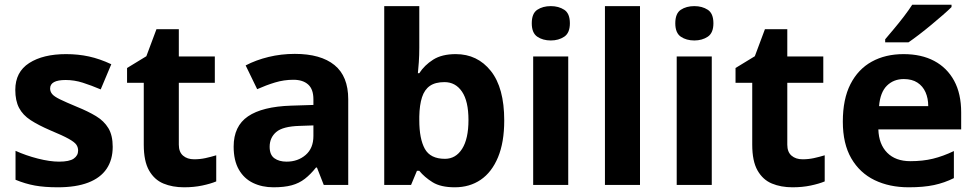

<svg xmlns="http://www.w3.org/2000/svg" viewBox="-20 -786 4148 816"><path d="M459 -162Q459 -107 433 -68.5Q407 -30 355 -10Q303 10 226 10Q169 10 128 2.5Q87 -5 46 -22V-145Q90 -125 141 -112Q192 -99 231 -99Q275 -99 293.5 -112Q312 -125 312 -146Q312 -160 304.5 -171Q297 -182 272 -196Q247 -210 194 -232Q143 -254 110 -275.5Q77 -297 61 -327.5Q45 -358 45 -404Q45 -480 104 -518Q163 -556 261 -556Q312 -556 358 -546Q404 -536 453 -513L408 -406Q368 -423 332 -434.5Q296 -446 259 -446Q226 -446 209.5 -437Q193 -428 193 -410Q193 -397 201.5 -386.5Q210 -376 234.5 -364Q259 -352 307 -332Q354 -313 388 -292.5Q422 -272 440.5 -241.5Q459 -211 459 -162Z M805 -109Q830 -109 853 -114Q876 -119 899 -126V-15Q875 -5 839.5 2.5Q804 10 762 10Q713 10 674.5 -6Q636 -22 613.5 -61.5Q591 -101 591 -171V-434H520V-497L602 -547L645 -662H740V-546H893V-434H740V-171Q740 -140 758 -124.5Q776 -109 805 -109Z M1233 -557Q1343 -557 1401.5 -509.5Q1460 -462 1460 -364V0H1356L1327 -74H1323Q1300 -45 1275.5 -26Q1251 -7 1219.5 1.5Q1188 10 1142 10Q1094 10 1055.5 -8.5Q1017 -27 995 -65.5Q973 -104 973 -163Q973 -250 1034 -291.5Q1095 -333 1217 -337L1312 -340V-364Q1312 -407 1289.5 -427Q1267 -447 1227 -447Q1187 -447 1149 -435.5Q1111 -424 1073 -407L1024 -508Q1068 -531 1121.5 -544Q1175 -557 1233 -557ZM1254 -251Q1182 -249 1154 -225Q1126 -201 1126 -162Q1126 -128 1146 -113.5Q1166 -99 1198 -99Q1246 -99 1279 -127.5Q1312 -156 1312 -208V-253Z M1762 -583Q1762 -552 1760 -522Q1758 -492 1756 -475H1762Q1784 -509 1821 -532.5Q1858 -556 1917 -556Q2009 -556 2066 -484.5Q2123 -413 2123 -274Q2123 -181 2096.5 -117.5Q2070 -54 2023 -22Q1976 10 1913 10Q1853 10 1818.5 -11.5Q1784 -33 1762 -60H1752L1727 0H1613V-760H1762ZM1869 -437Q1830 -437 1807 -421Q1784 -405 1773.5 -372.5Q1763 -340 1762 -291V-275Q1762 -196 1785.5 -153.5Q1809 -111 1871 -111Q1917 -111 1944 -153.5Q1971 -196 1971 -276Q1971 -356 1943.5 -396.5Q1916 -437 1869 -437Z M2395 -546V0H2246V-546ZM2321 -760Q2354 -760 2378 -744.5Q2402 -729 2402 -687Q2402 -646 2378 -630Q2354 -614 2321 -614Q2287 -614 2263.5 -630Q2240 -646 2240 -687Q2240 -729 2263.5 -744.5Q2287 -760 2321 -760Z M2700 0H2551V-760H2700Z M3005 -546V0H2856V-546ZM2931 -760Q2964 -760 2988 -744.5Q3012 -729 3012 -687Q3012 -646 2988 -630Q2964 -614 2931 -614Q2897 -614 2873.5 -630Q2850 -646 2850 -687Q2850 -729 2873.5 -744.5Q2897 -760 2931 -760Z M3391 -109Q3416 -109 3439 -114Q3462 -119 3485 -126V-15Q3461 -5 3425.5 2.5Q3390 10 3348 10Q3299 10 3260.5 -6Q3222 -22 3199.5 -61.5Q3177 -101 3177 -171V-434H3106V-497L3188 -547L3231 -662H3326V-546H3479V-434H3326V-171Q3326 -140 3344 -124.5Q3362 -109 3391 -109Z M3820 -556Q3896 -556 3950.5 -527Q4005 -498 4035 -443Q4065 -388 4065 -308V-236H3713Q3715 -173 3750.5 -137Q3786 -101 3849 -101Q3902 -101 3945 -111.5Q3988 -122 4034 -144V-29Q3994 -9 3949.5 0.5Q3905 10 3842 10Q3760 10 3697 -20.5Q3634 -51 3598 -113Q3562 -175 3562 -269Q3562 -365 3594.5 -428.5Q3627 -492 3685 -524Q3743 -556 3820 -556ZM3821 -450Q3778 -450 3749.5 -422Q3721 -394 3716 -335H3925Q3925 -368 3913.5 -394Q3902 -420 3879 -435Q3856 -450 3821 -450ZM4024 -756Q4010 -742 3987 -722Q3964 -702 3937.5 -680Q3911 -658 3885.5 -638.5Q3860 -619 3841 -606H3742V-619Q3758 -638 3779.5 -663.5Q3801 -689 3822 -716.5Q3843 -744 3857 -766H4024Z"/></svg>

Font: Noto Sans Thai
Style: Bold
Weight: 700
Designer: Monotype Design Team
Foundry: Monotype Imaging Inc.
Version: Version 2.001